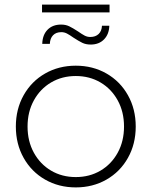

<svg xmlns="http://www.w3.org/2000/svg" viewBox="-20 -812 660 836"><path d="M49 -261Q49 -337 83 -397.5Q117 -458 176.5 -492Q236 -526 310 -526Q384 -526 443.5 -492Q503 -458 537 -397.5Q571 -337 571 -261Q571 -185 537 -124.5Q503 -64 443.5 -30Q384 4 310 4Q236 4 176.5 -30Q117 -64 83 -124.5Q49 -185 49 -261ZM520 -261Q520 -325 492.5 -375Q465 -425 417.5 -453Q370 -481 310 -481Q250 -481 202.5 -453Q155 -425 127.5 -375Q100 -325 100 -261Q100 -197 127.5 -147Q155 -97 202.5 -69Q250 -41 310 -41Q370 -41 417.5 -69Q465 -97 492.5 -147Q520 -197 520 -261ZM300 -648Q283 -660 271.5 -666Q260 -672 247 -672Q224 -672 211 -658.5Q198 -645 197 -621H164Q165 -660 187 -682.5Q209 -705 246 -705Q266 -705 281.5 -697.5Q297 -690 320 -675Q337 -663 348.5 -657Q360 -651 373 -651Q396 -651 409.5 -664Q423 -677 424 -700H456Q455 -663 433 -640.5Q411 -618 375 -618Q354 -618 338.5 -625.5Q323 -633 300 -648ZM163 -792H457V-758H163Z"/></svg>

Font: Goldbeck Next Light
Style: Regular
Weight: 300
Designer: Julieta Ulanovsky
Foundry: Julieta Ulanovsky
Version: Version 7.200